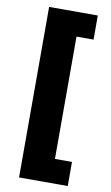

<svg xmlns="http://www.w3.org/2000/svg" viewBox="-99 -821 580 1007"><g transform="rotate(10 191.0 -318.0)"><path d="M78.1 136.2V-772H337.4V-643.6H246.6V7.8H337.4V136.2Z"/></g></svg>

Font: Inter Extra Bold
Style: Regular
Weight: 800
Designer: Rasmus Andersson
Foundry: rsms
Version: Version 4.000;git-3c8e0fc